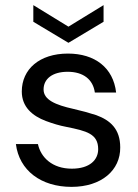

<svg xmlns="http://www.w3.org/2000/svg" viewBox="-20 -717 540 749"><path d="M259 12C376 12 450 -53 449 -142C449 -214 410 -248 355 -268C327 -277 298 -285 267 -292C195 -308 150 -328 150 -368C150 -409 184 -437 244 -437C305 -437 343 -407 350 -356H433C422 -453 350 -508 245 -508C134 -508 65 -447 65 -360C65 -300 106 -265 159 -245C186 -235 212 -227 239 -222C318 -206 363 -195 363 -135C363 -94 331 -59 260 -59C184 -59 139 -103 128 -155H42C55 -52 140 12 259 12ZM384 -632V-697L247 -613L110 -697V-632L247 -550Z"/></svg>

Font: Rootstock Sans Body
Style: Regular
Weight: 400
Designer: Colophon Foundry, Jonny Pinhorn
Foundry: Colophon Foundry
Version: Version 1.200;FEAKit 1.0